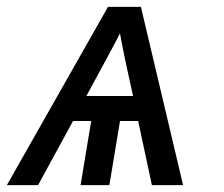

<svg xmlns="http://www.w3.org/2000/svg" viewBox="-33 -540 653 560"><path d="M-13 0 282 -520H378L501 0H410L370 -187H317L286 0H202L233 -187H180L78 0ZM355 -260 336 -347Q331 -371 326 -395Q321 -419 317 -443Q305 -419 292 -395Q279 -371 266 -347L219 -260Z"/></svg>

Font: Iosevka Aile Oblique
Style: Regular
Weight: 400
Italic angle: -9°
Designer: Belleve Invis
Foundry: Belleve Invis
Version: Version 31.1.0; ttfautohint (v1.8.4)